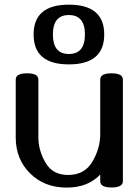

<svg xmlns="http://www.w3.org/2000/svg" viewBox="-20 -809 606 840"><path d="M98.6 -488.3Q147.9 -488.3 147.9 -460.9V-208Q147.9 -150.9 179.2 -97.2Q210.4 -43.5 277.8 -43.5Q350.1 -43.5 384.3 -101.8Q418.5 -160.2 418.5 -221.2V-460.9Q418.5 -488.3 467.8 -488.3Q517.6 -488.3 517.6 -460.9V-16.1Q517.6 11.2 467.8 11.2Q418.5 11.2 418.5 -16.1V-45.4Q364.7 11.7 272 11.7Q174.3 11.7 111.6 -50.5Q48.8 -112.8 48.8 -207.5V-460.9Q48.8 -488.3 98.6 -488.3ZM281.2 -527.3Q127 -527.3 127 -658.2Q127 -788.6 281.2 -788.6Q436 -788.6 436 -658.2Q436 -527.3 281.2 -527.3ZM281.2 -572.8Q351.6 -572.8 351.6 -658.2Q351.6 -743.2 281.2 -743.2Q211.4 -743.2 211.4 -658.2Q211.4 -572.8 281.2 -572.8Z"/></svg>

Font: Gayathri
Style: Bold
Weight: 700
Designer: Binoy Dominic <binoy.domenic@gmail.com>
Foundry: SMC
Version: Version 1.000